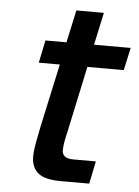

<svg xmlns="http://www.w3.org/2000/svg" viewBox="-49 -696 534 736"><g transform="rotate(5 217.5 -328.5)"><path d="M213 0Q151 0 125 -21.5Q99 -43 99 -85Q99 -108 105 -139.5Q111 -171 117 -201L170 -445H89L107 -532H188L215 -657H321L294 -532H435L416 -445H276L222 -192Q217 -172 213.5 -152.5Q210 -133 210 -119Q210 -87 253 -87H340L322 0Z"/></g></svg>

Font: Geist Medium
Style: Italic
Weight: 500
Italic angle: -12°
Designer: Basement.studio, Andrés Briganti, Mateo Zaragoza
Foundry: Basement.studio, Vercel, Andrés Briganti, Guido Ferreyra, Mateo Zaragoza
Version: Version 1.500; ttfautohint (v1.8.4.7-5d5b)